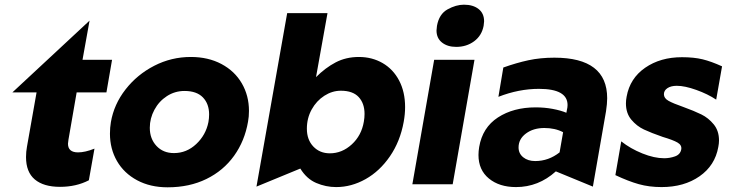

<svg xmlns="http://www.w3.org/2000/svg" viewBox="-20 -786 3134 819"><path d="M91 -116Q91 -52 128.5 -20.5Q166 11 236 11Q305 11 359 -17L383 -152Q343 -136 313 -136Q270 -136 270 -173Q270 -178 272 -190L307 -392H434L458 -531H332L362 -698L33 -392H136L95 -160Q91 -139 91 -116Z M1038 -267Q1042 -288 1042 -313Q1042 -378 1011.5 -430.5Q981 -483 924.5 -513Q868 -543 794 -543Q711 -543 638 -505.5Q565 -468 515.5 -404.5Q466 -341 453 -265Q449 -242 449 -216Q449 -151 479 -99Q509 -47 565 -17Q621 13 695 13Q788 13 860.5 -22.5Q933 -58 978.5 -121.5Q1024 -185 1038 -267ZM872 -298Q872 -282 869 -265Q858 -210 817 -171.5Q776 -133 722 -133Q676 -133 647.5 -163.5Q619 -194 619 -241Q619 -281 638.5 -317.5Q658 -354 692 -376Q726 -398 767 -398Q819 -398 845.5 -370.5Q872 -343 872 -298Z M1414 12Q1479 12 1539.5 -22Q1600 -56 1643.5 -119.5Q1687 -183 1702 -266Q1708 -299 1708 -329Q1708 -394 1682.5 -442.5Q1657 -491 1612 -517Q1567 -543 1511 -543Q1456 -543 1412 -520Q1368 -497 1328 -457L1377 -730H1205L1074 10L1261 -67Q1288 -23 1329 -5.5Q1370 12 1414 12ZM1535 -300Q1535 -284 1532 -267Q1522 -208 1480.5 -170Q1439 -132 1387 -132Q1344 -132 1316.5 -161Q1289 -190 1289 -237Q1289 -282 1309.5 -319Q1330 -356 1363.5 -377.5Q1397 -399 1434 -399Q1485 -399 1510 -372Q1535 -345 1535 -300Z M2004 -531H1832L1739 0H1911ZM1844 -676Q1842 -662 1842 -656Q1842 -623 1865.5 -604.5Q1889 -586 1926 -586Q1970 -586 2002.5 -610Q2035 -634 2043 -676Q2045 -690 2045 -695Q2045 -729 2021.5 -747.5Q1998 -766 1959 -766Q1925 -766 1889 -746Q1853 -726 1844 -676Z M2263 -99Q2232 -99 2212 -115Q2192 -131 2192 -157Q2192 -193 2223.5 -216.5Q2255 -240 2302 -240Q2348 -240 2382 -222L2367 -136Q2320 -99 2263 -99ZM2570 -367Q2570 -540 2345 -540Q2285 -540 2234 -529Q2183 -518 2127 -498L2106 -373Q2193 -407 2279 -407Q2401 -407 2401 -338Q2401 -328 2398 -316L2396 -305Q2372 -315 2337.5 -321.5Q2303 -328 2265 -328Q2170 -328 2104 -285Q2038 -242 2024 -159Q2021 -141 2021 -125Q2021 -61 2065.5 -24.5Q2110 12 2181 12Q2277 12 2351 -55L2509 10L2565 -311Q2570 -344 2570 -367Z M2813 -111Q2771 -111 2720 -131.5Q2669 -152 2630 -183L2605 -39Q2660 -13 2704.5 -0.5Q2749 12 2802 12Q2898 12 2964 -34Q3030 -80 3044 -159Q3047 -174 3047 -187Q3047 -228 3024.5 -255.5Q3002 -283 2971.5 -298Q2941 -313 2894 -330Q2851 -345 2831.5 -356Q2812 -367 2812 -384Q2812 -400 2827 -410Q2842 -420 2867 -420Q2901 -420 2950 -402.5Q2999 -385 3035 -361L3060 -503Q3014 -524 2977 -533Q2940 -542 2889 -542Q2797 -542 2732 -497Q2667 -452 2653 -374Q2650 -359 2650 -345Q2650 -303 2673 -275.5Q2696 -248 2727 -233.5Q2758 -219 2807 -202Q2851 -189 2870 -178Q2889 -167 2886 -149Q2882 -127 2859.5 -119Q2837 -111 2813 -111Z"/></svg>

Font: Geom ExtraBold
Style: Bold Italic
Weight: 800
Italic angle: -10°
Version: Version 1.102